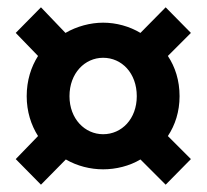

<svg xmlns="http://www.w3.org/2000/svg" viewBox="-20 -592 565 525"><path d="M92 -87 160 -156C191 -138 227 -129 262 -129C297 -129 334 -138 364 -156L433 -87L502 -157L439 -220C459 -250 471 -287 471 -329C471 -372 459 -409 439 -439L502 -502L433 -572L364 -502C334 -520 298 -530 262 -530C227 -530 190 -520 159 -502L92 -572L23 -502L84 -439C65 -409 53 -372 53 -329C53 -287 65 -250 84 -220L23 -157ZM170 -329C170 -392 212 -434 262 -434C313 -434 354 -392 354 -329C354 -267 313 -225 262 -225C212 -225 170 -267 170 -329Z"/></svg>

Font: Source Sans Pro SemBd
Style: Regular
Weight: 700
Designer: Paul D. Hunt
Foundry: Adobe Systems Incorporated
Version: Version 2.020;PS 2.0;hotconv 1.0.86;makeotf.lib2.5.63406